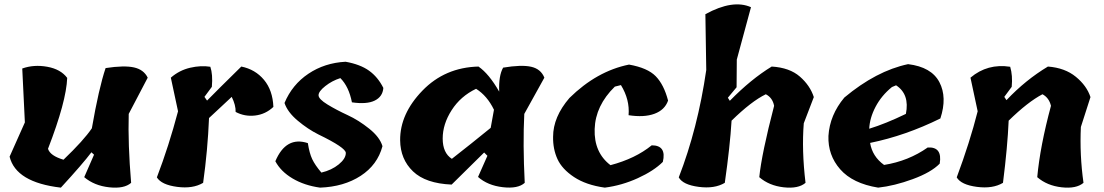

<svg xmlns="http://www.w3.org/2000/svg" viewBox="-20 -860 5058 880"><path d="M94 -299 82 -546Q135 -565 196.5 -554Q258 -543 288 -503Q284 -395 200 -178Q210 -146 271 -128Q364 -217 401 -272Q433 -456 464 -548Q549 -561 594 -551Q639 -541 657 -504L570 -338Q566 -200 581 -22Q549 6 480.5 -1.5Q412 -9 366 -48L411 -151L399 -162Q360 -110 259 0Q53 -24 24 -142Z M917 -416 929 -399Q975 -446 1086 -555Q1150 -542 1190 -494Q1230 -446 1233 -370Q1197 -336 1149 -330.5Q1101 -325 1060 -347Q1061 -378 1042 -416Q1031 -405 996 -373Q961 -341 938 -319Q932 -172 911 -22Q864 6 792 -3.5Q720 -13 699 -47Q754 -191 796 -350L763 -504Q802 -538 851.5 -549.5Q901 -561 944 -554Q956 -519 951 -462Z M1565 -159Q1565 -183 1439 -244Q1391 -268 1344.5 -307Q1298 -346 1284 -388Q1319 -472 1393.5 -522Q1468 -572 1564 -577Q1631 -565 1671.5 -536Q1712 -507 1737 -457Q1734 -417 1697.5 -399Q1661 -381 1593 -391Q1579 -463 1540 -502Q1502 -490 1471 -465.5Q1440 -441 1440 -423.5Q1440 -406 1481 -381Q1522 -356 1573 -332.5Q1624 -309 1672.5 -270Q1721 -231 1733 -190Q1710 -104 1633 -54Q1556 -4 1447 0Q1375 -10 1321 -42Q1267 -74 1242 -121Q1291 -237 1391 -204Q1398 -158 1411 -130.5Q1424 -103 1453 -69Q1500 -80 1532.5 -106.5Q1565 -133 1565 -159Z M2475 -504 2383 -338Q2376 -201 2385 -22Q2354 6 2284.5 -2Q2215 -10 2171 -49L2214 -146L2199 -161Q2079 -43 2050 -14Q1931 -19 1873 -74.5Q1815 -130 1814 -217Q1813 -338 1916 -444.5Q2019 -551 2173 -555Q2221 -522 2268 -440Q2265 -513 2286 -550Q2370 -564 2414.5 -554Q2459 -544 2475 -504ZM2051 -132Q2137 -199 2229 -274L2244 -357Q2213 -421 2162 -453Q2091 -419 2050 -355Q2009 -291 2009 -225Q2009 -159 2051 -132Z M2863 -564Q2948 -549 2985.5 -510.5Q3023 -472 3042 -399Q3027 -356 2979.5 -338.5Q2932 -321 2861 -332Q2867 -403 2826 -470L2798 -463Q2709 -376 2705.5 -268.5Q2702 -161 2778 -103Q2892 -133 2967 -194Q3036 -194 3018 -118Q2977 -77 2903.5 -43.5Q2830 -10 2752 0Q2666 -12 2611 -48.5Q2556 -85 2535 -131Q2514 -177 2515 -233Q2515 -324 2590 -411Q2715 -534 2863 -564Z M3710 -415 3664 -295Q3654 -172 3672 -22Q3639 6 3572 -1.5Q3505 -9 3460 -48Q3471 -156 3528 -375Q3521 -412 3490 -428Q3424 -396 3333 -307Q3326 -190 3302 -22Q3255 6 3182.5 -3.5Q3110 -13 3091 -47Q3178 -271 3217 -539L3213 -795Q3339 -864 3422 -827L3357 -587L3356 -460L3316 -412L3325 -398Q3422 -497 3517 -555Q3599 -550 3646 -509Q3693 -468 3710 -415Z M4142 -566Q4249 -553 4285.5 -483.5Q4322 -414 4290 -317Q4130 -238 3968 -205Q3978 -143 4032 -104Q4144 -122 4232 -184Q4300 -188 4287 -110Q4248 -70 4163.5 -39Q4079 -8 4005 0Q3888 -19 3831 -84Q3774 -149 3777 -237Q3783 -333 3850 -413Q3996 -535 4142 -566ZM4087 -469 4068 -461Q4020 -422 3993 -370.5Q3966 -319 3964 -270Q4039 -293 4132 -338Q4150 -428 4087 -469Z M4978 -415 4934 -278Q4928 -150 4946 -22Q4913 6 4846 -1.5Q4779 -9 4734 -48Q4747 -190 4797 -375Q4788 -412 4758 -428Q4691 -393 4603 -307Q4598 -188 4577 -22Q4530 6 4457.5 -3.5Q4385 -13 4365 -47Q4425 -208 4461 -350L4428 -504Q4506 -570 4610 -554Q4622 -514 4617 -462L4583 -416L4593 -401Q4681 -494 4783 -555Q4861 -549 4911 -508Q4961 -467 4978 -415Z"/></svg>

Font: Tillana
Style: Bold
Weight: 700
Designer: Lipi Raval (Devanagari, Latin), Jonny Pinhorn (Latin)
Foundry: Indian Type Foundry
Version: Version 2.002;PS 1.0;hotconv 1.0.79;makeotf.lib2.5.61930; tt